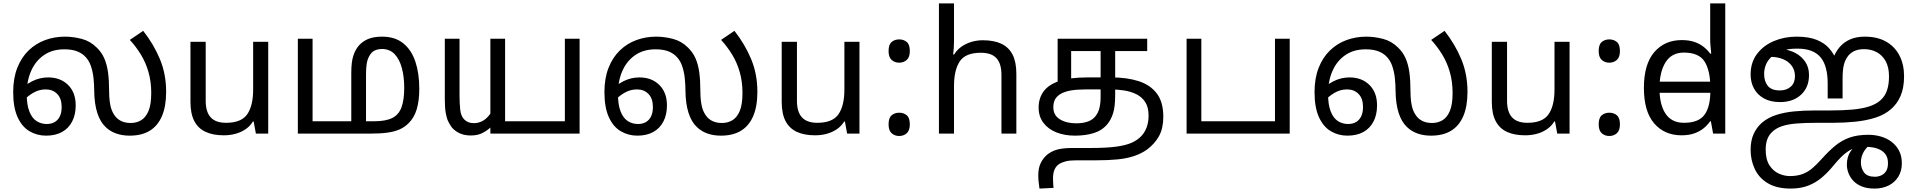

<svg xmlns="http://www.w3.org/2000/svg" viewBox="-20 -780 11200 1121"><path d="M249 12Q196 12 152 -14Q108 -40 82.5 -96.5Q57 -153 57 -242Q57 -323 81 -384Q105 -445 147 -485.5Q189 -526 243.5 -546Q298 -566 359 -566Q407 -566 457 -553Q507 -540 545 -502Q573 -475 588.5 -440Q604 -405 610.5 -359Q617 -313 617 -252Q617 -217 620.5 -188Q624 -159 633 -136Q642 -113 658 -95Q673 -79 694 -70.5Q715 -62 744 -62Q777 -62 804 -78Q831 -94 847 -132Q863 -170 863 -237Q863 -303 847 -359Q831 -415 802.5 -461.5Q774 -508 738 -547L816 -600Q878 -521 914 -434Q950 -347 950 -244Q950 -159 925.5 -102Q901 -45 854 -16.5Q807 12 737 12Q694 12 658.5 -0.5Q623 -13 597 -38Q565 -68 548 -121Q531 -174 530 -250Q530 -286 526 -324Q522 -362 510 -396.5Q498 -431 472 -455Q452 -473 424 -482.5Q396 -492 355 -492Q286 -492 237 -458.5Q188 -425 162 -366.5Q136 -308 136 -232Q136 -168 151.5 -129Q167 -90 193.5 -73Q220 -56 253 -56Q280 -56 299.5 -67.5Q319 -79 329.5 -101Q340 -123 340 -155Q340 -205 314 -231.5Q288 -258 247 -258Q207 -258 172 -237Q137 -216 108 -184L93 -248Q123 -283 167.5 -305.5Q212 -328 261 -328Q333 -328 377.5 -284Q422 -240 422 -165Q422 -110 401 -70Q380 -30 341.5 -9Q303 12 249 12Z M1546 -536V0H1474L1461 -71H1457Q1440 -43 1413 -25Q1386 -7 1354 1.5Q1322 10 1287 10Q1223 10 1179.5 -10.5Q1136 -31 1114 -74Q1092 -117 1092 -185V-536H1181V-191Q1181 -127 1210 -95Q1239 -63 1300 -63Q1389 -63 1423.5 -113Q1458 -163 1458 -257V-536Z M2211 -566Q2286 -566 2334 -527.5Q2382 -489 2405 -420.5Q2428 -352 2428 -262Q2428 -192 2413 -142Q2398 -92 2365 -60Q2342 -37 2312 -24Q2282 -11 2241.5 -5.5Q2201 0 2143 0H1719V-554H1805V-72H2031V-355Q2031 -417 2042.5 -453.5Q2054 -490 2076 -515Q2099 -540 2131 -553Q2163 -566 2211 -566ZM2209 -494Q2192 -494 2176 -488.5Q2160 -483 2149 -471Q2133 -453 2125 -426.5Q2117 -400 2117 -338V-72H2164Q2232 -72 2270 -91Q2308 -110 2324 -153Q2340 -196 2340 -267Q2340 -331 2326.5 -382Q2313 -433 2284.5 -463.5Q2256 -494 2209 -494Z M2843 0V-554H2929V-72H3278V-554H3364V0ZM2729 11Q2692 11 2664.5 -1.5Q2637 -14 2618 -36Q2607 -51 2597.5 -70Q2588 -89 2582.5 -120Q2577 -151 2577 -202V-554H2663V-223Q2663 -177 2667 -139.5Q2671 -102 2691 -82Q2701 -72 2714.5 -66.5Q2728 -61 2747 -61Q2776 -61 2801.5 -76Q2827 -91 2849 -125L2847 -39Q2828 -20 2799 -4.5Q2770 11 2729 11Z M3701 12Q3648 12 3604 -14Q3560 -40 3534.5 -96.5Q3509 -153 3509 -242Q3509 -323 3533 -384Q3557 -445 3599 -485.5Q3641 -526 3695.5 -546Q3750 -566 3811 -566Q3859 -566 3909 -553Q3959 -540 3997 -502Q4025 -475 4040.5 -440Q4056 -405 4062.5 -359Q4069 -313 4069 -252Q4069 -217 4072.5 -188Q4076 -159 4085 -136Q4094 -113 4110 -95Q4125 -79 4146 -70.5Q4167 -62 4196 -62Q4229 -62 4256 -78Q4283 -94 4299 -132Q4315 -170 4315 -237Q4315 -303 4299 -359Q4283 -415 4254.5 -461.5Q4226 -508 4190 -547L4268 -600Q4330 -521 4366 -434Q4402 -347 4402 -244Q4402 -159 4377.5 -102Q4353 -45 4306 -16.5Q4259 12 4189 12Q4146 12 4110.5 -0.5Q4075 -13 4049 -38Q4017 -68 4000 -121Q3983 -174 3982 -250Q3982 -286 3978 -324Q3974 -362 3962 -396.5Q3950 -431 3924 -455Q3904 -473 3876 -482.5Q3848 -492 3807 -492Q3738 -492 3689 -458.5Q3640 -425 3614 -366.5Q3588 -308 3588 -232Q3588 -168 3603.5 -129Q3619 -90 3645.5 -73Q3672 -56 3705 -56Q3732 -56 3751.5 -67.5Q3771 -79 3781.5 -101Q3792 -123 3792 -155Q3792 -205 3766 -231.5Q3740 -258 3699 -258Q3659 -258 3624 -237Q3589 -216 3560 -184L3545 -248Q3575 -283 3619.5 -305.5Q3664 -328 3713 -328Q3785 -328 3829.5 -284Q3874 -240 3874 -165Q3874 -110 3853 -70Q3832 -30 3793.5 -9Q3755 12 3701 12Z M4998 -536V0H4926L4913 -71H4909Q4892 -43 4865 -25Q4838 -7 4806 1.5Q4774 10 4739 10Q4675 10 4631.5 -10.5Q4588 -31 4566 -74Q4544 -117 4544 -185V-536H4633V-191Q4633 -127 4662 -95Q4691 -63 4752 -63Q4841 -63 4875.5 -113Q4910 -163 4910 -257V-536Z M5230 -414Q5204 -414 5186 -430Q5168 -446 5168 -482Q5168 -520 5186 -535Q5204 -550 5230 -550Q5256 -550 5274 -535Q5292 -520 5292 -482Q5292 -446 5274 -430Q5256 -414 5230 -414ZM5230 14Q5204 14 5186 -2Q5168 -18 5168 -54Q5168 -92 5186 -107Q5204 -122 5230 -122Q5256 -122 5274 -107Q5292 -92 5292 -54Q5292 -18 5274 -2Q5256 14 5230 14Z M5550 -537Q5550 -518 5548.5 -498Q5547 -478 5545 -462H5551Q5568 -490 5594 -508Q5620 -526 5652 -535.5Q5684 -545 5718 -545Q5783 -545 5826.5 -524.5Q5870 -504 5892 -461Q5914 -418 5914 -349V0H5827V-343Q5827 -408 5798 -440Q5769 -472 5707 -472Q5617 -472 5583.5 -421.5Q5550 -371 5550 -277V0H5462V-760H5550Z M6256 12Q6196 12 6148 -7Q6100 -26 6072 -63Q6044 -100 6044 -152Q6044 -206 6072.5 -245.5Q6101 -285 6163 -306.5Q6225 -328 6327 -328H6472Q6559 -328 6627 -306.5Q6695 -285 6733.5 -235Q6772 -185 6772 -98Q6772 -31 6747 14.5Q6722 60 6676 94Q6643 117 6601.5 131Q6560 145 6506 150.5Q6452 156 6380 156H6267Q6225 156 6202 162Q6179 168 6162 179Q6146 190 6137 210Q6128 230 6128 263Q6128 278 6129 291.5Q6130 305 6131 317L6049 321Q6046 303 6044 281.5Q6042 260 6042 243Q6042 199 6058 168.5Q6074 138 6099 119Q6117 106 6136.5 98.5Q6156 91 6181.5 87.5Q6207 84 6240 84H6349Q6438 84 6495 76.5Q6552 69 6587 53.5Q6622 38 6645 13Q6665 -9 6675.5 -38.5Q6686 -68 6686 -105Q6686 -154 6666.5 -184Q6647 -214 6614.5 -230Q6582 -246 6542.5 -252Q6503 -258 6462 -258H6320Q6269 -258 6233.5 -252Q6198 -246 6173 -232Q6151 -219 6140.5 -200.5Q6130 -182 6130 -153Q6130 -107 6168 -83.5Q6206 -60 6264 -60Q6308 -60 6339.5 -73.5Q6371 -87 6388.5 -120.5Q6406 -154 6406 -213V-482H6234V-302L6155 -286V-554H6678V-482H6491V-226Q6491 -159 6479.5 -121Q6468 -83 6447 -57Q6416 -19 6367.5 -3.5Q6319 12 6256 12Z M6908 0V-554H6994V-72H7424V-554H7510V0Z M7847 12Q7794 12 7750 -14Q7706 -40 7680.5 -96.5Q7655 -153 7655 -242Q7655 -323 7679 -384Q7703 -445 7745 -485.5Q7787 -526 7841.5 -546Q7896 -566 7957 -566Q8005 -566 8055 -553Q8105 -540 8143 -502Q8171 -475 8186.5 -440Q8202 -405 8208.5 -359Q8215 -313 8215 -252Q8215 -217 8218.5 -188Q8222 -159 8231 -136Q8240 -113 8256 -95Q8271 -79 8292 -70.5Q8313 -62 8342 -62Q8375 -62 8402 -78Q8429 -94 8445 -132Q8461 -170 8461 -237Q8461 -303 8445 -359Q8429 -415 8400.5 -461.5Q8372 -508 8336 -547L8414 -600Q8476 -521 8512 -434Q8548 -347 8548 -244Q8548 -159 8523.5 -102Q8499 -45 8452 -16.5Q8405 12 8335 12Q8292 12 8256.5 -0.5Q8221 -13 8195 -38Q8163 -68 8146 -121Q8129 -174 8128 -250Q8128 -286 8124 -324Q8120 -362 8108 -396.5Q8096 -431 8070 -455Q8050 -473 8022 -482.5Q7994 -492 7953 -492Q7884 -492 7835 -458.5Q7786 -425 7760 -366.5Q7734 -308 7734 -232Q7734 -168 7749.5 -129Q7765 -90 7791.5 -73Q7818 -56 7851 -56Q7878 -56 7897.5 -67.5Q7917 -79 7927.5 -101Q7938 -123 7938 -155Q7938 -205 7912 -231.5Q7886 -258 7845 -258Q7805 -258 7770 -237Q7735 -216 7706 -184L7691 -248Q7721 -283 7765.5 -305.5Q7810 -328 7859 -328Q7931 -328 7975.5 -284Q8020 -240 8020 -165Q8020 -110 7999 -70Q7978 -30 7939.5 -9Q7901 12 7847 12Z M9144 -536V0H9072L9059 -71H9055Q9038 -43 9011 -25Q8984 -7 8952 1.5Q8920 10 8885 10Q8821 10 8777.5 -10.5Q8734 -31 8712 -74Q8690 -117 8690 -185V-536H8779V-191Q8779 -127 8808 -95Q8837 -63 8898 -63Q8987 -63 9021.5 -113Q9056 -163 9056 -257V-536Z M9376 -414Q9350 -414 9332 -430Q9314 -446 9314 -482Q9314 -520 9332 -535Q9350 -550 9376 -550Q9402 -550 9420 -535Q9438 -520 9438 -482Q9438 -446 9420 -430Q9402 -414 9376 -414ZM9376 14Q9350 14 9332 -2Q9314 -18 9314 -54Q9314 -92 9332 -107Q9350 -122 9376 -122Q9402 -122 9420 -107Q9438 -92 9438 -54Q9438 -18 9420 -2Q9402 14 9376 14Z M9627 -238V-303H10003V-238ZM9798 10Q9698 10 9638 -59.5Q9578 -129 9578 -267Q9578 -405 9638.5 -475.5Q9699 -546 9799 -546Q9841 -546 9872 -535.5Q9903 -525 9926 -507Q9949 -489 9965 -467H9971Q9970 -480 9967.5 -505.5Q9965 -531 9965 -546V-760H10053V0H9982L9969 -72H9965Q9949 -49 9926 -30.5Q9903 -12 9871.5 -1Q9840 10 9798 10ZM9812 -63Q9897 -63 9931.5 -109.5Q9966 -156 9966 -250V-266Q9966 -366 9933 -419.5Q9900 -473 9811 -473Q9740 -473 9704.5 -416.5Q9669 -360 9669 -265Q9669 -169 9704.5 -116Q9740 -63 9812 -63Z M10469 -566Q10542 -566 10587.5 -547Q10633 -528 10658.5 -499Q10684 -470 10697 -439L10679 -430Q10694 -473 10719.5 -503.5Q10745 -534 10782 -550Q10819 -566 10867 -566Q10942 -566 10993 -536.5Q11044 -507 11070.5 -455Q11097 -403 11097 -335Q11097 -268 11077 -221Q11057 -174 11021 -143Q10983 -110 10929.5 -93Q10876 -76 10812.5 -69.5Q10749 -63 10680 -63H10586Q10520 -63 10469.5 -59Q10419 -55 10383.5 -43Q10348 -31 10325 -8Q10306 11 10297.5 36Q10289 61 10289 93Q10289 151 10311 185Q10333 219 10365.5 233.5Q10398 248 10430 248Q10474 248 10506 235.5Q10538 223 10564 200Q10590 177 10616 148Q10658 101 10696 70Q10734 39 10779.5 23Q10825 7 10889 7Q10925 7 10959.5 16.5Q10994 26 11022 46.5Q11050 67 11067 98.5Q11084 130 11084 174Q11084 218 11063.5 251.5Q11043 285 11007 303Q10971 321 10925 321Q10882 321 10851.5 309Q10821 297 10801.5 276.5Q10782 256 10772.5 231Q10763 206 10763 181Q10763 134 10786 102Q10809 70 10843 41L10910 55Q10876 80 10860.5 108Q10845 136 10845 168Q10845 202 10863.5 227Q10882 252 10927 252Q10945 252 10962.5 244.5Q10980 237 10991.5 220Q11003 203 11003 173Q11003 143 10991 124.5Q10979 106 10959 95.5Q10939 85 10916 81Q10893 77 10871 77Q10856 77 10841.5 78.5Q10827 80 10813 83Q10790 90 10768.5 104.5Q10747 119 10727 139.5Q10707 160 10687 184Q10654 225 10617.5 256Q10581 287 10537 304Q10493 321 10435 321Q10353 321 10301 289.5Q10249 258 10225 206Q10201 154 10201 95Q10201 40 10219.5 0.5Q10238 -39 10269 -65Q10304 -94 10351 -109Q10398 -124 10454 -129.5Q10510 -135 10570 -135H10659Q10735 -135 10793 -140Q10851 -145 10893 -158.5Q10935 -172 10961 -196Q10986 -219 10997.5 -253Q11009 -287 11009 -334Q11009 -387 10990 -422Q10971 -457 10938 -475Q10905 -493 10864 -493Q10835 -493 10812.5 -484.5Q10790 -476 10773 -457Q10754 -434 10746 -403.5Q10738 -373 10738 -319V-205H10651V-293Q10651 -341 10641.5 -379Q10632 -417 10611.5 -443Q10591 -469 10557 -482.5Q10523 -496 10475 -496Q10444 -496 10427 -493.5Q10410 -491 10390 -484L10355 -470Q10328 -456 10311.5 -436.5Q10295 -417 10287.5 -394.5Q10280 -372 10280 -348Q10280 -305 10301.5 -278.5Q10323 -252 10372 -252Q10411 -252 10435.5 -274Q10460 -296 10460 -335Q10460 -370 10441.5 -395.5Q10423 -421 10390.5 -434.5Q10358 -448 10316 -448L10380 -494Q10426 -490 10462.5 -470.5Q10499 -451 10520.5 -418.5Q10542 -386 10542 -342Q10542 -270 10495.5 -227Q10449 -184 10373 -184Q10317 -184 10278.5 -205.5Q10240 -227 10220.5 -263.5Q10201 -300 10201 -345Q10201 -415 10238 -464.5Q10275 -514 10336.5 -540Q10398 -566 10469 -566Z"/></svg>

Font: hexltamil05
Style: Book
Weight: 400
Designer: Jelle Bosma - Monotype Design Team
Foundry: Monotype Imaging Inc.
Version: Version 2.003